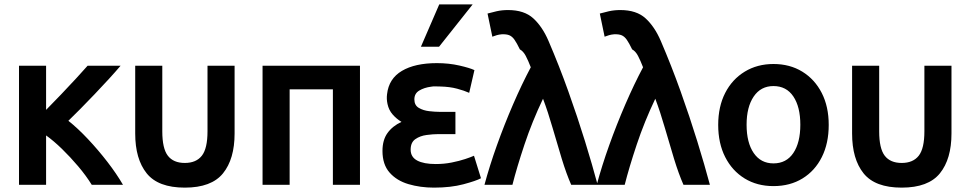

<svg xmlns="http://www.w3.org/2000/svg" viewBox="-20 -834 4437 879"><path d="M191 12V-214Q226 -189 264 -152Q302 -115 338 -72.5Q374 -30 400 12H543Q514 -38 472 -92.5Q430 -147 383 -197Q336 -247 293 -281Q316 -303 347.5 -335Q379 -367 413 -402.5Q447 -438 478.5 -472.5Q510 -507 532 -533H381Q362 -511 329 -475.5Q296 -440 259.5 -401.5Q223 -363 191 -331V-533H67V12Z M826 25Q948 25 1001 -40.5Q1054 -106 1054 -223V-533H930V-233Q930 -154 904 -121Q878 -88 826 -88Q774 -88 748.5 -121Q723 -154 723 -233V-533H599V-223Q599 -106 651.5 -40.5Q704 25 826 25Z M1628 -533H1182V12H1306V-425H1504V12H1628Z M1975 -83Q1920 -83 1890 -99Q1860 -115 1860 -149Q1860 -182 1881.5 -197Q1903 -212 1933 -216Q1963 -220 1986 -220H2065V-322H1990Q1972 -322 1945 -325Q1918 -328 1897.5 -340Q1877 -352 1877 -379Q1877 -406 1899.5 -419.5Q1922 -433 1953 -437Q1963 -439 1973.5 -438.5Q1984 -438 1995 -438Q2039 -437 2072.5 -428Q2106 -419 2128 -409L2152 -513Q2131 -523 2083 -534Q2035 -545 1980 -545Q1880 -545 1820 -509.5Q1760 -474 1752 -403Q1749 -381 1754 -358Q1760 -330 1777.5 -310Q1795 -290 1818 -276Q1777 -257 1754 -225Q1731 -193 1731 -143Q1731 -81 1763.5 -44Q1796 -7 1850 9Q1904 25 1967 25Q2044 25 2102 9.5Q2160 -6 2182 -18L2150 -121Q2137 -115 2110 -106Q2083 -97 2048 -90Q2013 -83 1975 -83ZM1990 -620 2144 -814H1991L1907 -620Z M2466 -382Q2489 -321 2510 -248Q2531 -175 2552 -106.5Q2573 -38 2595 12H2716Q2692 -78 2658 -188Q2624 -298 2582 -415.5Q2540 -533 2491 -647Q2463 -712 2421.5 -750Q2380 -788 2306 -788Q2278 -788 2253.5 -782.5Q2229 -777 2212 -772L2234 -666Q2244 -670 2254.5 -673Q2265 -676 2277 -677Q2299 -678 2312 -672.5Q2325 -667 2335.5 -652Q2346 -637 2360 -608Q2376 -599 2387 -578Q2398 -557 2410 -526Q2369 -449 2329 -356.5Q2289 -264 2255 -169Q2221 -74 2198 12H2326Q2346 -67 2381 -172Q2416 -277 2466 -382Z M2980 -382Q3003 -321 3024 -248Q3045 -175 3066 -106.5Q3087 -38 3109 12H3230Q3206 -78 3172 -188Q3138 -298 3096 -415.5Q3054 -533 3005 -647Q2977 -712 2935.5 -750Q2894 -788 2820 -788Q2792 -788 2767.5 -782.5Q2743 -777 2726 -772L2748 -666Q2758 -670 2768.5 -673Q2779 -676 2791 -677Q2813 -678 2826 -672.5Q2839 -667 2849.5 -652Q2860 -637 2874 -608Q2890 -599 2901 -578Q2912 -557 2924 -526Q2883 -449 2843 -356.5Q2803 -264 2769 -169Q2735 -74 2712 12H2840Q2860 -67 2895 -172Q2930 -277 2980 -382Z M3774 -262Q3774 -346 3742 -408.5Q3710 -471 3653 -506Q3596 -541 3521 -541Q3447 -541 3389.5 -506Q3332 -471 3300 -408.5Q3268 -346 3268 -262Q3268 -178 3300 -115Q3332 -52 3389 -17Q3446 18 3521 18Q3597 18 3654 -17Q3711 -52 3742.5 -115Q3774 -178 3774 -262ZM3644 -263Q3644 -181 3612 -133.5Q3580 -86 3521 -86Q3463 -86 3430.5 -133.5Q3398 -181 3398 -263Q3398 -344 3430.5 -392Q3463 -440 3521 -440Q3580 -440 3612 -392.5Q3644 -345 3644 -263Z M4108 25Q4230 25 4283 -40.5Q4336 -106 4336 -223V-533H4212V-233Q4212 -154 4186 -121Q4160 -88 4108 -88Q4056 -88 4030.5 -121Q4005 -154 4005 -233V-533H3881V-223Q3881 -106 3933.5 -40.5Q3986 25 4108 25Z"/></svg>

Font: Repo DemiBold
Style: Regular
Weight: 600
Designer: Stefan Peev
Foundry: Context Ltd
Version: Version 1.502